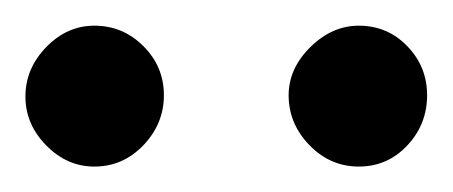

<svg xmlns="http://www.w3.org/2000/svg" viewBox="-20 -716 356 151"><path d="M315.9 -641.1Q315.9 -618.2 300.3 -601.6Q284.7 -585 262.2 -585Q239.7 -585 223.4 -601.8Q207 -618.7 207 -641.1Q207 -662.1 224.1 -679Q241.2 -695.8 262.2 -695.8Q284.7 -695.8 300.3 -679.7Q315.9 -663.6 315.9 -641.1ZM108.9 -641.1Q108.9 -618.7 92.8 -601.8Q76.7 -585 54.2 -585Q32.7 -585 16.4 -601.6Q0 -618.2 0 -640.1Q0 -662.1 16.4 -679Q32.7 -695.8 54.2 -695.8Q76.7 -695.8 92.8 -679.7Q108.9 -663.6 108.9 -641.1Z"/></svg>

Font: Ezra SIL SR
Style: Regular
Weight: 400
Designer: Development by SIL's NRSI team. OpenType tables by Ralph Hancock ( hancock@dircon.co.uk ).
Foundry: Development by SIL's NRSI team.
Version: Version 2.51; 2007